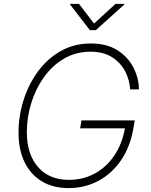

<svg xmlns="http://www.w3.org/2000/svg" viewBox="-20 -962 780 992"><path d="M334.5 9.8Q253.4 9.8 195.6 -25.4Q137.7 -60.5 106.7 -124.8Q75.7 -189 75.7 -276.4Q75.7 -361.3 101.3 -443.4Q127 -525.4 175.3 -591.8Q223.6 -658.2 293 -697.8Q362.3 -737.3 449.2 -737.3Q532.2 -737.3 587.2 -702.1Q642.1 -667 669.7 -612.5Q697.3 -558.1 697.8 -500H652.3Q649.9 -548.8 626.7 -593.5Q603.5 -638.2 558.8 -666.5Q514.2 -694.8 447.8 -694.8Q371.1 -694.8 310.1 -658.7Q249 -622.6 206.3 -562.3Q163.6 -502 141.1 -428.2Q118.7 -354.5 118.7 -278.8Q118.7 -164.6 176.8 -98.6Q234.9 -32.7 335.9 -32.7Q409.2 -32.7 469.5 -65.4Q529.8 -98.1 570.3 -158Q610.8 -217.8 625.5 -298.8H394L400.9 -339.8H676.3L668.9 -297.9Q652.8 -204.1 606 -135Q559.1 -65.9 489.3 -28.1Q419.4 9.8 334.5 9.8ZM388.2 -941.9 465.8 -840.3 576.7 -941.9H623L622.1 -938.5L475.1 -806.2H444.3L342.3 -938.5L342.8 -941.9Z"/></svg>

Font: Inter Extra Light
Style: Italic
Weight: 200
Italic angle: -9.39999°
Designer: Rasmus Andersson
Foundry: rsms
Version: Version 4.000;git-3c8e0fc